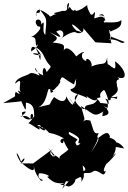

<svg xmlns="http://www.w3.org/2000/svg" viewBox="-112 -881 816 1225"><path d="M380 -176C383 -219 396 -171 325 -258C376 -214 353 -182 310 -267C312 -253 300 -209 233 -262C182 -193 242 -227 130 -196C186 -216 188 -304 200 -314C261 -294 202 -291 212 -286C215 -293 187 -362 203 -379C181 -347 197 -295 232 -308C312 -386 249 -369 257 -329C291 -419 270 -390 360 -342C378 -395 359 -358 386 -384C411 -387 405 -381 413 -418C339 -430 408 -393 375 -374C363 -378 392 -323 338 -312C337 -287 391 -284 446 -255C422 -309 396 -297 452 -259C523 -210 512 -279 501 -256C562 -258 495 -267 551 -307C562 -306 597 -201 573 -219C497 -230 548 -214 509 -248C489 -190 406 -236 437 -168C428 -201 445 -192 430 -186C412 -175 325 -255 388 -282L360 -225ZM309 275C372 290 416 206 407 279C428 247 426 245 415 174C465 219 391 205 395 241C438 205 451 239 488 209C529 204 548 262 563 210C530 228 571 151 571 162C633 104 641 75 605 120C653 45 589 52 680 66C655 25 606 15 636 44C626 -12 571 9 533 -37C571 1 559 3 590 -6C579 -64 532 -9 505 5C522 -7 527 6 468 92C546 -39 490 19 518 -32C482 -23 487 -52 461 -120C476 -93 439 -144 398 -85C437 -133 433 -94 405 -205C503 -139 488 -132 570 -184C546 -172 541 -168 541 -140C591 -147 594 -168 545 -210C595 -165 584 -247 542 -148C542 -174 606 -190 559 -252C630 -219 556 -278 634 -250C638 -280 640 -254 599 -264C669 -303 625 -334 635 -338C619 -392 669 -361 638 -388C711 -361 690 -443 622 -490C634 -405 596 -469 604 -450C551 -505 551 -443 561 -440C590 -458 564 -492 574 -522C556 -439 548 -505 436 -438C503 -440 463 -516 438 -504C448 -475 392 -509 417 -544C431 -538 428 -569 375 -521C329 -587 300 -578 295 -557C296 -594 310 -600 223 -610C280 -640 234 -655 205 -675C224 -669 317 -610 247 -679C294 -710 310 -646 267 -627C311 -661 362 -691 393 -670C330 -724 330 -759 413 -672C386 -686 383 -683 364 -688C361 -660 432 -662 419 -702L497 -611L599 -605L589 -650L684 -613C658 -592 649 -635 580 -629C593 -640 606 -609 582 -690C610 -669 619 -702 551 -664C637 -699 666 -701 662 -754C637 -724 546 -749 545 -732C583 -730 535 -738 555 -747C570 -787 525 -784 518 -783C554 -803 548 -780 564 -743C547 -793 522 -771 489 -763C503 -844 486 -779 470 -788C468 -781 437 -840 446 -850C356 -778 345 -831 375 -815C333 -798 341 -863 320 -820C346 -899 301 -841 324 -840C301 -864 339 -803 288 -812C219 -792 223 -803 252 -787C231 -801 209 -759 201 -784C190 -790 110 -862 120 -775C103 -820 161 -776 137 -827C188 -755 188 -780 177 -659C148 -678 186 -771 151 -724C158 -775 87 -761 129 -713C179 -714 98 -641 83 -645C129 -647 107 -621 125 -553C100 -618 167 -603 87 -553C83 -609 127 -575 151 -527C125 -552 51 -538 147 -527C145 -456 143 -535 112 -581C152 -563 165 -530 175 -509C209 -441 230 -475 186 -421C167 -482 152 -419 166 -396C190 -394 109 -412 111 -450C165 -360 136 -417 84 -415C53 -393 -7 -390 -16 -347C45 -400 -3 -316 22 -293C-33 -328 52 -253 -12 -295C-29 -251 19 -287 -92 -223C49 -235 72 -239 14 -257C54 -169 54 -160 53 -226C127 -220 97 -126 109 -146C98 -105 29 -110 28 -164C67 -179 55 -161 17 -134C62 -157 78 -119 84 -124C74 -181 134 -149 68 -94C83 -98 171 -17 131 -78C205 -58 177 -22 124 -83C99 -61 135 -93 145 -80C168 -41 148 -91 202 -33C275 -21 292 10 309 0C239 3 295 61 293 14C334 115 368 99 342 44C371 91 339 111 374 104C356 90 350 37 383 10C356 -11 312 -23 331 -39C433 10 374 12 392 36C409 16 400 60 352 44C394 70 401 97 365 21C321 103 251 106 271 133C208 77 254 155 196 62C248 129 258 114 201 117C265 119 167 110 233 63L99 162L12 161C44 165 60 96 22 151C-3 76 -23 83 18 152C57 186 115 234 103 180C106 172 100 216 150 273C190 263 117 273 137 225C163 221 224 244 189 247C231 290 255 289 299 289C243 303 293 294 324 309C344 310 390 271 358 241L284 324Z"/></svg>

Font: Hussar Lance
Style: Regular
Weight: 700
Foundry: Cannot Into Space Fonts, PlusOne Fonts
Version: Version 2.27